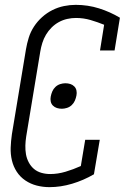

<svg xmlns="http://www.w3.org/2000/svg" viewBox="-20 -763 515 791"><path d="M184 8Q157 8 131.5 1.5Q106 -5 84.5 -19.5Q63 -34 49 -55.5Q35 -77 29 -102.5Q23 -128 24 -155Q25 -182 29 -210L87 -560Q91 -584 98.5 -608Q106 -632 120 -653.5Q134 -675 153.5 -692.5Q173 -710 196 -721.5Q219 -733 243.5 -738Q268 -743 292 -743Q342 -743 388 -728.5Q434 -714 474 -690L452 -555H392L409 -661Q382 -672 353 -680.5Q324 -689 293 -689Q275 -689 257 -685Q239 -681 222.5 -672Q206 -663 192.5 -649.5Q179 -636 169.5 -620Q160 -604 154.5 -586.5Q149 -569 146 -551L88 -201Q85 -182 84.5 -163.5Q84 -145 87 -127.5Q90 -110 98.5 -94Q107 -78 120 -67Q133 -56 150.5 -51Q168 -46 187 -46Q218 -46 250 -55.5Q282 -65 313 -79L331 -187H391L367 -45Q324 -20 277 -6Q230 8 184 8ZM235 -315Q224 -315 214.5 -318Q205 -321 198 -328Q191 -335 189 -345Q187 -355 189 -365Q191 -376 195.5 -386.5Q200 -397 208.5 -405Q217 -413 228 -416.5Q239 -420 249 -420Q260 -420 269.5 -417Q279 -414 286 -407Q293 -400 295 -390Q297 -380 295 -370Q293 -359 288.5 -348.5Q284 -338 275.5 -330Q267 -322 256 -318.5Q245 -315 235 -315Z"/></svg>

Font: Iosevka QP Light
Style: Italic
Weight: 300
Italic angle: -9°
Designer: Belleve Invis
Foundry: Belleve Invis
Version: Version 20.0.0; ttfautohint (v1.8.4)